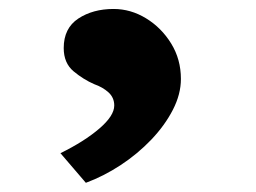

<svg xmlns="http://www.w3.org/2000/svg" viewBox="-20 -180 566 424"><path d="M169.6 223.7 113.5 158.3Q166.7 132.1 199.5 103.8Q232.3 75.6 232.3 53Q232.3 35.6 219.6 24Q206.9 12.5 188.1 5.9Q164.3 -4.4 142.5 -22.5Q120.7 -40.7 120.7 -73.9Q120.7 -117.7 152.9 -139Q185.1 -160.2 230.8 -160.2Q268.8 -160.2 302.6 -139.5Q336.5 -118.8 358 -83.9Q379.5 -49 379.5 -5.6Q379.5 27.9 361.8 62.4Q344.1 96.9 313.9 128.6Q283.6 160.2 246.3 184.7Q208.9 209.2 169.6 223.7Z"/></svg>

Font: Lexend Zetta
Style: Regular
Weight: 400
Designer: Bonnie Shaver-Troup, Thomas Jockin
Foundry: Lexend
Version: Version 1.007